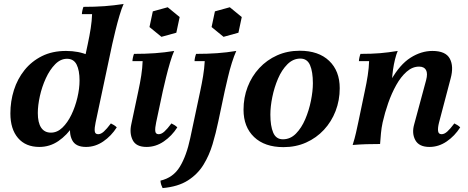

<svg xmlns="http://www.w3.org/2000/svg" viewBox="-20 -735 2390 980"><path d="M419 15Q366 15 348.5 -19.5Q331 -54 341 -100L353 -155L388 -250V-323L428 -510Q437 -552 443 -590.5Q449 -629 450 -663H398Q398 -670 400.5 -681.5Q403 -693 406 -700Q464 -700 513 -703.5Q562 -707 611 -715Q601 -693 590 -656Q579 -619 569.5 -580Q560 -541 553 -510L468 -110Q462 -82 463.5 -66Q465 -50 481 -50Q495 -50 510 -63.5Q525 -77 546 -105Q554 -101 561.5 -96.5Q569 -92 576 -85Q548 -41 507 -13Q466 15 419 15ZM181 15Q111 15 72 -30.5Q33 -76 33 -156Q33 -218 51 -275Q69 -332 105 -377Q141 -422 194 -448.5Q247 -475 317 -475Q382 -475 431 -453Q480 -431 497 -387L424 -329Q424 -267 406 -206Q388 -145 355 -95Q322 -45 278 -15Q234 15 181 15ZM240 -58Q272 -58 298.5 -83.5Q325 -109 344.5 -149.5Q364 -190 375 -236.5Q386 -283 386 -324Q386 -376 371 -405.5Q356 -435 322 -435Q289 -435 261.5 -407Q234 -379 214 -335.5Q194 -292 183.5 -244.5Q173 -197 173 -158Q173 -109 190 -83.5Q207 -58 240 -58Z M728 15Q675 15 657.5 -19.5Q640 -54 650 -100L686 -270Q695 -311 701 -350Q707 -389 708 -423H656Q656 -430 658.5 -441.5Q661 -453 664 -460Q722 -460 771 -463.5Q820 -467 869 -475Q859 -453 848 -416Q837 -379 827.5 -340Q818 -301 811 -270L777 -110Q771 -82 772.5 -66Q774 -50 790 -50Q804 -50 819 -63.5Q834 -77 855 -105Q863 -101 870.5 -96.5Q878 -92 885 -85Q857 -41 816 -13Q775 15 728 15ZM836 -698 897 -648 880 -568 804 -547 743 -597 760 -677Z M810 225Q806 217 803 208.5Q800 200 799 187Q864 172 898 116Q932 60 951 -30L1002 -270Q1010 -307 1016.5 -346Q1023 -385 1025 -423H973Q973 -431 975.5 -442Q978 -453 981 -460Q1039 -460 1088 -463.5Q1137 -467 1186 -475Q1175 -451 1163.5 -414.5Q1152 -378 1143 -339Q1134 -300 1127 -270L1094 -114Q1082 -56 1065 1Q1048 58 1018.5 106Q989 154 939 186Q889 218 810 225ZM1153 -698 1214 -648 1197 -568 1121 -547 1060 -597 1077 -677Z M1513 -436Q1476 -436 1447 -407Q1418 -378 1399 -333.5Q1380 -289 1370 -240Q1360 -191 1360 -150Q1360 -92 1374.5 -58Q1389 -24 1424 -24L1427 16Q1331 16 1277 -35.5Q1223 -87 1223 -175Q1223 -237 1244 -291.5Q1265 -346 1303.5 -387.5Q1342 -429 1394.5 -452.5Q1447 -476 1510 -476ZM1424 -24Q1462 -24 1490.5 -53Q1519 -82 1538 -126.5Q1557 -171 1567 -220.5Q1577 -270 1577 -310Q1577 -369 1562.5 -402.5Q1548 -436 1513 -436L1510 -476Q1606 -476 1660 -424.5Q1714 -373 1714 -285Q1714 -223 1693 -168.5Q1672 -114 1633.5 -72.5Q1595 -31 1542.5 -7.5Q1490 16 1427 16Z M1780 5Q1791 -30 1797 -57Q1803 -84 1809 -112L1842 -270Q1851 -311 1857 -350Q1863 -389 1864 -423H1812Q1812 -430 1814.5 -441.5Q1817 -453 1820 -460Q1878 -460 1919.5 -463.5Q1961 -467 2010 -475Q2003 -459 1996.5 -433Q1990 -407 1986 -379Q1982 -351 1981 -326L1933 -110Q1927 -82 1924.5 -55Q1922 -28 1920 0Q1884 0 1850 1Q1816 2 1780 5ZM2172 15Q2119 15 2100 -19.5Q2081 -54 2094 -100L2155 -326Q2164 -360 2154.5 -377.5Q2145 -395 2119 -395Q2085 -395 2055.5 -369Q2026 -343 2002.5 -301Q1979 -259 1961.5 -209Q1944 -159 1933 -110H1902Q1931 -247 1976 -326.5Q2021 -406 2075.5 -440.5Q2130 -475 2187 -475Q2255 -475 2276 -435.5Q2297 -396 2280 -334L2221 -110Q2214 -83 2216 -66.5Q2218 -50 2234 -50Q2248 -50 2263 -63.5Q2278 -77 2299 -105Q2307 -101 2314.5 -96.5Q2322 -92 2329 -85Q2301 -41 2260 -13Q2219 15 2172 15Z"/></svg>

Font: Poltawski Nowy
Style: Bold Italic
Weight: 700
Italic angle: -12°
Designer: Adam Pótawski, Mateusz Machalski, Borys Kosmynka, Ania Wieluska
Foundry: Capitalics.wtf
Version: Version 1.001;gftools[0.9.25]